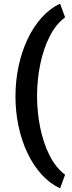

<svg xmlns="http://www.w3.org/2000/svg" viewBox="-20 -810 392 1042"><path d="M181.1 -288.9Q181.1 -375.4 198 -459.1Q214.9 -542.7 248.6 -610.4Q282.3 -678 333.3 -715.9L306.2 -790Q250.3 -764 205.6 -713.9Q160.8 -663.8 129.1 -596.4Q97.5 -528.9 80.7 -449.8Q63.9 -370.7 63.9 -286.9Q63.9 -203.1 80.7 -124.5Q97.5 -45.9 129.1 20.7Q160.8 87.3 205.6 136.8Q250.3 186.2 306.2 212.2L333.3 138.1Q282.3 99.9 248.6 32.6Q214.9 -34.7 198 -118.6Q181.1 -202.4 181.1 -288.9Z"/></svg>

Font: Vazirmatn NL
Style: Regular
Weight: 400
Designer: Saber Rastikerdar
Foundry: Saber Rastikerdar
Version: Version 33.003